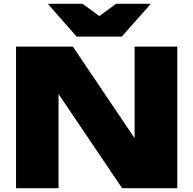

<svg xmlns="http://www.w3.org/2000/svg" viewBox="-20 -997 1023 1017"><path d="M366 -750H65V0H290V-499L627 0H919V-750H693V-265ZM779 -977H595L506 -912L417 -977H233L386 -803H625Z"/></svg>

Font: Bounded ExtBd
Style: Regular
Weight: 800
Designer: Vlad Churkin
Version: Version 3.0